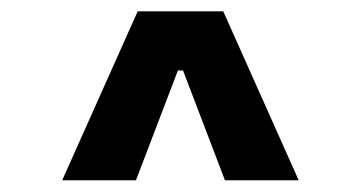

<svg xmlns="http://www.w3.org/2000/svg" viewBox="-20 -713 626 333"><path d="M87.9 -400.4 218.8 -693.4H367.2L498 -400.4H370.1L297.4 -590.8H288.6L215.8 -400.4Z"/></svg>

Font: Cascadia Code PL
Style: Regular
Weight: 400
Monospace: yes
Designer: Aaron Bell
Foundry: Saja Typeworks
Version: Version 2102.003